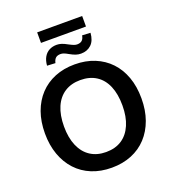

<svg xmlns="http://www.w3.org/2000/svg" viewBox="-174 -1127 1134 1267"><g transform="rotate(-20 392.5 -494.0)"><path d="M393 10Q316 10 253.5 -15.5Q191 -41 146.5 -89Q102 -137 78 -204Q54 -271 54 -353Q54 -436 78 -502.5Q102 -569 146.5 -616.5Q191 -664 253.5 -689.5Q316 -715 393 -715Q470 -715 532.5 -689.5Q595 -664 639.5 -617Q684 -570 708 -503.5Q732 -437 732 -354Q732 -271 708 -204Q684 -137 639.5 -89Q595 -41 532.5 -15.5Q470 10 393 10ZM393 -100Q458 -100 503.5 -130Q549 -160 573.5 -217Q598 -274 598 -353Q598 -433 574 -489.5Q550 -546 504 -575.5Q458 -605 393 -605Q329 -605 283 -575.5Q237 -546 212.5 -489.5Q188 -433 188 -353Q188 -274 212.5 -217Q237 -160 283 -130Q329 -100 393 -100ZM234 -924V-998H550V-924ZM459 -767Q440 -767 422.5 -773Q405 -779 382 -792Q363 -803 351.5 -807Q340 -811 330 -811Q307 -811 295 -800Q283 -789 278 -766L220 -769Q223 -805 237 -829Q251 -853 274 -865Q297 -877 326 -877Q343 -877 360 -871.5Q377 -866 402 -852Q421 -842 433 -837.5Q445 -833 455 -833Q478 -833 490 -844Q502 -855 506 -878L564 -875Q560 -821 531.5 -794Q503 -767 459 -767Z"/></g></svg>

Font: Nunito Sans 12pt ExtraLight
Style: Regular
Weight: 200
Version: Version 3.101;gftools[0.9.27]